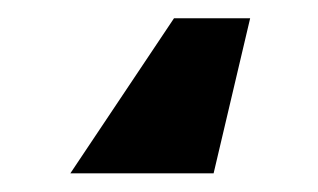

<svg xmlns="http://www.w3.org/2000/svg" viewBox="-20 31 344 208"><path d="M251 50.8 211.4 218.8H56.2L168.5 50.8Z"/></svg>

Font: Inter Extra Bold
Style: Regular
Weight: 800
Designer: Rasmus Andersson
Foundry: rsms
Version: Version 4.000;git-3c8e0fc